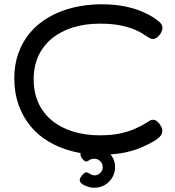

<svg xmlns="http://www.w3.org/2000/svg" viewBox="-20 -714 819 901"><path d="M452 12Q381 12 319.5 -4Q258 -20 207.5 -50Q157 -80 121.5 -124Q86 -168 66.5 -224Q47 -280 47 -347Q47 -411 66.5 -465Q86 -519 121.5 -561Q157 -603 207.5 -632.5Q258 -662 319.5 -677.5Q381 -693 452 -694Q518 -694 566 -684Q614 -674 647 -659.5Q680 -645 700 -632Q716 -622 728.5 -610.5Q741 -599 742 -587Q743 -578 740 -570Q737 -562 732 -554Q724 -543 715 -537Q706 -531 697 -531Q689 -531 680 -536.5Q671 -542 657 -551Q642 -562 614.5 -574Q587 -586 546.5 -594.5Q506 -603 449 -603Q379 -603 321.5 -585Q264 -567 223 -533Q182 -499 160 -451Q138 -403 138 -342Q138 -280 160 -231.5Q182 -183 223 -149Q264 -115 321.5 -97Q379 -79 449 -79Q503 -79 542.5 -87.5Q582 -96 610.5 -108.5Q639 -121 659 -133Q672 -141 680.5 -146.5Q689 -152 697 -152Q707 -152 715.5 -146Q724 -140 731 -129Q737 -121 740 -112Q743 -103 741 -95Q740 -82 728 -70.5Q716 -59 700 -50Q679 -38 645.5 -23Q612 -8 564.5 2Q517 12 452 12ZM422 167Q400 167 378 156.5Q356 146 354 133Q354 123 362 113Q370 102 375 98.5Q380 95 385 95Q392 95 402.5 102Q413 109 424 109Q438 109 450 98Q462 87 462 71Q462 54 450.5 42.5Q439 31 423 31Q408 31 399 37.5Q390 44 385 44Q380 44 374.5 39.5Q369 35 363 26Q359 19 358 14.5Q357 10 358 6Q359 -2 369.5 -9.5Q380 -17 394.5 -21Q409 -25 423 -25Q449 -25 470.5 -13Q492 -1 506 20.5Q520 42 520 70Q520 97 507 119Q494 141 472 154Q450 167 422 167Z"/></svg>

Font: Fredoka SemiExpanded
Style: Regular
Weight: 400
Width: 6
Designer: Ben Nathan
Foundry: Milena B. Brandão, Ben Nathan
Version: Version 2.001